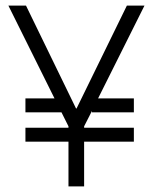

<svg xmlns="http://www.w3.org/2000/svg" viewBox="-20 -673 547 687"><path d="M71 -166V-216H225V-221L200 -271H71V-321H175L10 -653H73L252 -285H254L434 -653H497L331 -321H459V-271H309V-276L281 -221V-216H459V-166H281V-6H225V-166Z"/></svg>

Font: Bricolage Grotesque 48pt ExtraLight
Style: Regular
Weight: 200
Designer: Mathieu Triay
Foundry: Atelier Triay
Version: Version 1.000; ttfautohint (v1.8.4.7-5d5b);gftools[0.9.32]